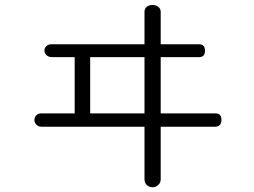

<svg xmlns="http://www.w3.org/2000/svg" viewBox="-20 -787 1040 787"><path d="M193.4 -605.5Q178.7 -606.4 169.9 -597.7Q162.1 -590.8 162.1 -580.1Q162.1 -569.3 169.9 -561.5Q178.7 -552.7 193.4 -552.7H286.1V-322.3H150.4Q136.7 -322.3 128.9 -314.5Q121.1 -306.6 121.1 -294.9Q121.1 -284.2 128.9 -276.4Q136.7 -267.6 150.4 -267.6H572.3V-52.7Q572.3 -37.1 582 -28.3Q591.8 -19.5 605.5 -19.5Q618.2 -19.5 627.9 -28.3Q638.7 -37.1 638.7 -52.7V-267.6H862.3Q887.7 -268.6 887.7 -295.9Q887.7 -322.3 862.3 -322.3H638.7V-552.7H795.9Q820.3 -552.7 820.3 -579.1Q820.3 -605.5 795.9 -605.5H638.7V-738.3Q638.7 -752 627.9 -759.8Q618.2 -766.6 605.5 -766.6Q591.8 -766.6 582 -759.8Q572.3 -752 572.3 -738.3V-605.5ZM572.3 -552.7V-322.3H349.6V-552.7Z"/></svg>

Font: Gulim
Style: Regular
Weight: 400
Version: Version 2.21